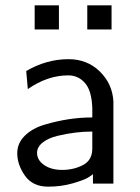

<svg xmlns="http://www.w3.org/2000/svg" viewBox="-20 -680 520 711"><path d="M43.9 -112.8Q43.9 -149.9 72 -177.5Q100.1 -205.1 145.5 -218.5Q190.9 -231.9 234.4 -238.5Q277.8 -245.1 321.8 -245.1V-278.8Q319.8 -342.8 295.9 -371.1Q271 -400.9 232.9 -400.9Q155.8 -400.9 83 -350.1L77.1 -417Q152.3 -460.9 233.9 -460.9Q302.7 -460.9 349.4 -415.5Q396 -370.1 399.9 -305.2V0H324.2V-35.2Q320.3 -31.2 305.7 -22.2Q291 -13.2 249 -1Q207 11.2 158.2 11.2Q101.1 11.2 72.5 -29.3Q43.9 -69.8 43.9 -112.8ZM108.4 -570.8V-660.2H198.2V-570.8ZM117.2 -113.8Q117.2 -86.9 143.6 -68.8Q169.9 -50.8 210 -50.8Q252.9 -50.8 287.4 -68.8Q321.8 -86.9 321.8 -129.9V-192.9Q291 -192.9 259 -189Q227.1 -185.1 193.1 -177Q159.2 -168.9 138.2 -152.3Q117.2 -135.7 117.2 -113.8ZM303.2 -570.8V-660.2H393.1V-570.8Z"/></svg>

Font: CMU Sans Serif
Style: Medium
Weight: 500
Version: Version 0.7.0